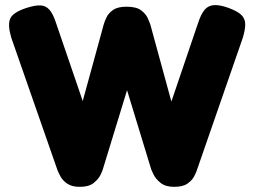

<svg xmlns="http://www.w3.org/2000/svg" viewBox="-20 -717 987 745"><path d="M290 8Q258 8 240 -5Q222 -18 214 -33.5Q206 -49 204 -54L24 -570Q9 -620 19.5 -644.5Q30 -669 82 -686Q116 -697 137 -696Q158 -695 172 -679Q186 -663 197 -629L301 -325L383 -624Q386 -634 393.5 -650Q401 -666 419 -678.5Q437 -691 471 -691Q509 -691 527.5 -677Q546 -663 553 -647Q560 -631 563 -623L645 -323L749 -629Q760 -662 773.5 -678.5Q787 -695 809 -697Q831 -699 865 -687Q901 -674 916 -659.5Q931 -645 931.5 -624Q932 -603 922 -570L743 -54Q741 -48 733.5 -33Q726 -18 708 -5Q690 8 656 8Q622 8 603 -7.5Q584 -23 576 -39.5Q568 -56 567 -59L473 -367L379 -60Q378 -55 370 -38.5Q362 -22 343.5 -7Q325 8 290 8Z"/></svg>

Font: Fredoka Light
Style: Regular
Weight: 300
Designer: Ben Nathan
Foundry: Milena B. Brandão, Ben Nathan
Version: Version 2.001